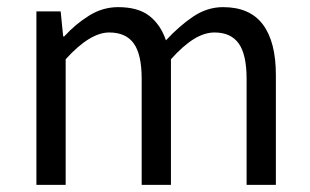

<svg xmlns="http://www.w3.org/2000/svg" viewBox="-20 -518 869 538"><path d="M82 0V-486H150L157 -416H160Q192 -451 230 -474.5Q268 -498 311 -498Q367 -498 398.5 -473.5Q430 -449 445 -405Q483 -446 522 -472Q561 -498 605 -498Q680 -498 716.5 -449.5Q753 -401 753 -308V0H671V-297Q671 -365 649 -396Q627 -427 581 -427Q553 -427 523 -408.5Q493 -390 459 -352V0H377V-297Q377 -365 355 -396Q333 -427 286 -427Q232 -427 164 -352V0Z"/></svg>

Font: Mada
Style: Regular
Weight: 400
Designer: Khaled Hosny
Version: Version 1.5